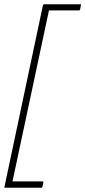

<svg xmlns="http://www.w3.org/2000/svg" viewBox="-34 -770 402 906"><path d="M166 112Q164 116 162 116H-10Q-12 116 -13 114.5Q-14 113 -13 112L169 -747Q171 -750 174 -750H346Q348 -750 348.5 -749.5Q349 -749 348 -747L344 -725Q343 -723 342 -722Q341 -721 340 -721H197L25 86H168Q169 86 170 87Q171 88 171 90Z"/></svg>

Font: Glory Thin Thin
Style: Italic
Weight: 250
Italic angle: -12°
Version: Version 1.011